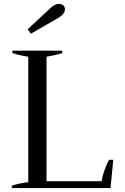

<svg xmlns="http://www.w3.org/2000/svg" viewBox="-20 -958 639 978"><path d="M121 -809C121 -809 137 -786 137 -786C137 -786 279 -868 279 -868C300 -881 311 -896 311 -911C311 -918 308 -925 303 -930C298 -935 290 -938 280 -938C265 -938 250 -930 235 -915C235 -915 121 -809 121 -809ZM40 -12C40 -12 40 0 40 0C40 0 543 0 543 0C543 0 557 -144 557 -144C557 -144 536 -144 536 -144C529 -134 522 -117 513 -93C504 -68 499 -49 498 -35C498 -35 217 -35 217 -35C217 -35 217 -669 217 -669C246 -674 273 -680 297 -687C297 -687 297 -700 297 -700C297 -700 43 -700 43 -700C43 -700 43 -688 43 -688C66 -680 93 -674 124 -669C124 -669 124 -30 124 -30C95 -27 67 -21 40 -12Z"/></svg>

Font: BUSH 25 TRIRONG
Style: Regular
Weight: 400
Designer: Katatrad Team
Foundry: CadsonDemak